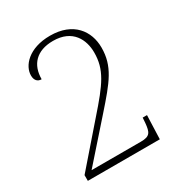

<svg xmlns="http://www.w3.org/2000/svg" viewBox="-171 -843 901 961"><g transform="rotate(-30 279.5 -362.0)"><path d="M58 0H474L479 -137H454L452 -108C447 -55 439 -37 386 -37H101L292 -253C399 -374 451 -436 451 -544C451 -639 391 -724 257 -724C133 -724 75 -654 75 -599C75 -570 90 -556 112 -556C112 -639 160 -694 257 -694C370 -694 407 -614 407 -541C407 -442 364 -383 252 -256L58 -33Z"/></g></svg>

Font: Noto Serif Georgian ExtraLight
Style: Regular
Weight: 200
Designer: Monotype Design Team, Akaki Razmadze
Foundry: Google LLC
Version: Version 2.003